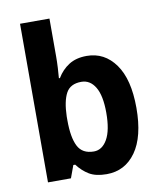

<svg xmlns="http://www.w3.org/2000/svg" viewBox="-86 -921 756 906"><g transform="rotate(-10 292.5 -468.0)"><path d="M213 -671Q213 -646 211.5 -617.5Q210 -589 208 -568H213Q235 -605 269.5 -627Q304 -649 355 -649Q440 -649 492 -576.5Q544 -504 544 -367Q544 -229 492 -156Q440 -83 352 -83Q300 -83 268.5 -102Q237 -121 213 -153H204L182 -93H72V-853H213ZM309 -533Q256 -533 235.5 -495Q215 -457 213 -384V-365Q213 -283 234.5 -241Q256 -199 311 -199Q351 -199 375.5 -242Q400 -285 400 -369Q400 -451 375.5 -492Q351 -533 309 -533Z"/></g></svg>

Font: Noto Sans Telugu UI SemiCondensed
Style: Bold
Weight: 700
Width: 4
Designer: Jelle Bosma - Monotype Design Team
Foundry: Monotype Imaging Inc.
Version: Version 2.005; ttfautohint (v1.8.4.7-5d5b)